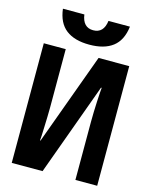

<svg xmlns="http://www.w3.org/2000/svg" viewBox="-135 -1021 871 1107"><g transform="rotate(15 300.0 -467.5)"><path d="M45 0V-714H176V-364Q176 -339 175 -308.5Q174 -278 173 -248.5Q172 -219 171 -197Q170 -175 169 -167H172L372 -714H555V0H425V-347Q425 -374 426 -406.5Q427 -439 428.5 -469Q430 -499 431.5 -521.5Q433 -544 434 -552H430L229 0ZM300 -774Q211 -774 160.5 -813Q110 -852 100 -935H228Q233 -898 251 -879Q269 -860 300 -860Q331 -860 349 -878.5Q367 -897 372 -935H500Q490 -852 439.5 -813Q389 -774 300 -774Z"/></g></svg>

Font: Noto Sans Mono
Style: Bold
Weight: 700
Designer: Monotype Design Team
Foundry: Monotype Imaging Inc.
Version: Version 2.014